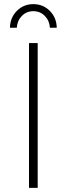

<svg xmlns="http://www.w3.org/2000/svg" viewBox="-20 -907 322 927"><path d="M120 -699H162V0H120ZM28 -773Q29 -822 61.5 -854.5Q94 -887 141 -887Q188 -887 220.5 -854.5Q253 -822 254 -773H221Q219 -807 196.5 -830Q174 -853 141 -853Q108 -853 85.5 -830Q63 -807 61 -773Z"/></svg>

Font: Montserrat arm2 ExtraLight
Style: Regular
Weight: 275
Designer: Julieta Ulanovsky
Foundry: Julieta Ulanovsky
Version: Version 6.000